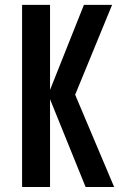

<svg xmlns="http://www.w3.org/2000/svg" viewBox="-20 -752 479 772"><path d="M68.8 0V-732.4H181.2V-390.6L317.4 -732.4H430.7L282.2 -371.1L439 0H324.2L181.2 -353V0Z"/></svg>

Font: Antonio SemiBold
Style: Regular
Weight: 600
Designer: Vernon Adams
Foundry: Vernon Adams
Version: Version 1.002